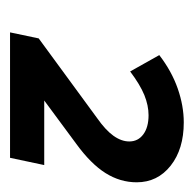

<svg xmlns="http://www.w3.org/2000/svg" viewBox="-22 -724 395 392"><g transform="rotate(90 176.0 -527.5)"><path d="M45.6 -350 57.9 -408.5 220.4 -527.6Q245.1 -544.9 256.7 -561.1Q268.3 -577.4 268.3 -593.4Q268.3 -611.4 253.8 -622.1Q239.4 -632.8 214.7 -632.8Q194.9 -632.8 173.6 -624.2Q152.3 -615.5 125.4 -595.2L92 -654.7Q124.7 -679.9 160.1 -692.3Q195.6 -704.7 229.4 -704.7Q283.9 -704.7 317.8 -677.9Q351.7 -651.1 351.7 -608.6Q351.7 -574.8 332.8 -544.8Q313.9 -514.8 272.9 -485L184.7 -419.8H316.5L301.7 -350Z"/></g></svg>

Font: Red Hat Display VF
Style: Italic
Weight: 300
Italic angle: -12°
Designer: Pentagram, MCKL
Foundry: Pentagram, MCKL
Version: Version 1.023